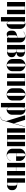

<svg xmlns="http://www.w3.org/2000/svg" viewBox="2262 -2807 719 5283"><g transform="rotate(90 2621.5 -165.5)"><path d="M35.2 -495.1H371.1V0H249V-488.8H157.2V0H35.2Z M448.7 168V-495.1H570.8V-449.2H572.8Q584 -479.5 601.1 -492.2Q618.2 -504.9 644.5 -504.9Q697.8 -504.9 736.1 -462.2Q774.4 -419.4 774.4 -360.8V-145Q774.4 -82 734.6 -36.1Q694.8 9.8 640.6 9.8Q590.3 9.8 572.8 -43H570.8V168ZM570.8 -80.1Q570.8 -50.3 585.7 -25.6Q600.6 -1 618.7 -1Q631.3 -1 639.9 -13.9Q648.4 -26.9 648.4 -46.9V-443.8Q648.4 -463.9 639.4 -478Q630.4 -492.2 617.7 -492.2Q601.1 -492.2 585.9 -467.8Q570.8 -443.4 570.8 -417Z M824.2 -98.1V-147.9Q824.2 -208 869.1 -240.7Q914.1 -273.4 1019 -289.1V-437Q1019 -465.3 1004.4 -480.7Q989.7 -496.1 963.4 -496.1Q935.1 -496.1 900.9 -480.5Q866.7 -464.8 853 -446.8L848.1 -451.2Q866.2 -474.1 906 -489.5Q945.8 -504.9 987.3 -504.9Q1054.7 -504.9 1100.3 -463.9Q1146 -422.9 1146 -362.8V0H1019V-46.9H1017.1Q1002 -20.5 976.1 -5.4Q950.2 9.8 921.4 9.8Q879.9 9.8 852.1 -21.2Q824.2 -52.2 824.2 -98.1ZM976.1 -19Q996.6 -19 1019 -60.1V-283.2Q973.6 -275.9 961.9 -262.9Q950.2 -250 950.2 -207V-65.9Q950.2 -44.9 957.3 -32Q964.4 -19 976.1 -19Z M1543.5 -381.8V-368.2Q1543.5 -344.2 1535.9 -325Q1528.3 -305.7 1516.8 -294.2Q1505.4 -282.7 1489.5 -274.4Q1473.6 -266.1 1460 -262.5Q1446.3 -258.8 1430.7 -256.8L1420.9 -255.9V-253.9L1430.7 -252Q1451.2 -249 1471.4 -241.2Q1491.7 -233.4 1511 -220Q1530.3 -206.5 1542 -184.3Q1553.7 -162.1 1553.7 -134.8V-119.1Q1553.7 -64.5 1511.7 -32.2Q1469.7 0 1413.6 0H1215.8V-495.1H1401.9Q1426.8 -495.1 1450.4 -489Q1474.1 -482.9 1495.6 -470.2Q1517.1 -457.5 1530.3 -434.6Q1543.5 -411.6 1543.5 -381.8ZM1337.9 -257.8H1388.7Q1409.2 -257.8 1415.5 -279.3Q1421.9 -300.8 1421.9 -353V-395Q1421.9 -446.8 1415.5 -467.8Q1409.2 -488.8 1388.7 -488.8H1337.9ZM1431.6 -100.1V-155.8Q1431.6 -252 1388.7 -252H1337.9V-5.9H1395.5Q1416 -5.9 1423.8 -28.1Q1431.6 -50.3 1431.6 -100.1Z M1769 -504.9Q1837.4 -504.9 1888.4 -457.3Q1939.5 -409.7 1939.5 -346.2V-147.9Q1939.5 -83.5 1891.1 -36.9Q1842.8 9.8 1775.4 9.8Q1706.5 9.8 1655.3 -37.4Q1604 -84.5 1604 -147.9V-346.2Q1604 -410.6 1652.8 -457.8Q1701.7 -504.9 1769 -504.9ZM1773.4 -499Q1753.9 -499 1741.9 -483.4Q1730 -467.8 1730 -442.9V-50.8Q1730 -25.9 1741.9 -11Q1753.9 3.9 1773.4 3.9Q1792 3.9 1802.5 -10.5Q1813 -24.9 1813 -50.8V-442.9Q1813 -468.3 1802.2 -483.6Q1791.5 -499 1773.4 -499Z M2003.9 -495.1H2339.8V0H2217.8V-488.8H2126V0H2003.9Z M2574.2 -504.9Q2642.6 -504.9 2693.6 -457.3Q2744.6 -409.7 2744.6 -346.2V-147.9Q2744.6 -83.5 2696.3 -36.9Q2647.9 9.8 2580.6 9.8Q2511.7 9.8 2460.4 -37.4Q2409.2 -84.5 2409.2 -147.9V-346.2Q2409.2 -410.6 2458 -457.8Q2506.8 -504.9 2574.2 -504.9ZM2578.6 -499Q2559.1 -499 2547.1 -483.4Q2535.2 -467.8 2535.2 -442.9V-50.8Q2535.2 -25.9 2547.1 -11Q2559.1 3.9 2578.6 3.9Q2597.2 3.9 2607.7 -10.5Q2618.2 -24.9 2618.2 -50.8V-442.9Q2618.2 -468.3 2607.4 -483.6Q2596.7 -499 2578.6 -499Z M2812 168V-495.1H2934.1V-449.2H2936Q2947.3 -479.5 2964.4 -492.2Q2981.4 -504.9 3007.8 -504.9Q3061 -504.9 3099.4 -462.2Q3137.7 -419.4 3137.7 -360.8V-145Q3137.7 -82 3097.9 -36.1Q3058.1 9.8 3003.9 9.8Q2953.6 9.8 2936 -43H2934.1V168ZM2934.1 -80.1Q2934.1 -50.3 2949 -25.6Q2963.9 -1 2981.9 -1Q2994.6 -1 3003.2 -13.9Q3011.7 -26.9 3011.7 -46.9V-443.8Q3011.7 -463.9 3002.7 -478Q2993.7 -492.2 2981 -492.2Q2964.4 -492.2 2949.2 -467.8Q2934.1 -443.4 2934.1 -417Z M3150.9 -496.1H3278.8L3372.6 -190.9H3374.5L3382.8 -221.2L3463.9 -496.1H3471.7L3296.9 107.9Q3276.9 173.8 3218.8 173.8Q3205.6 173.8 3190.9 170.9L3192.9 164.1Q3207.5 167 3219.7 167Q3270.5 167 3287.6 106L3311.5 23.9Z M3508.8 0V-495.1H3630.9V-5.9H3694.8V-495.1H3816.4V-5.9H3880.9V-495.1H4002.4V0Z M4071.8 -345.2Q4071.8 -410.6 4120.8 -457.8Q4169.9 -504.9 4237.8 -504.9Q4305.2 -504.9 4356.2 -457.3Q4407.2 -409.7 4407.2 -346.2V-249H4197.8V-64.9Q4197.8 -34.2 4216.8 -16.1Q4235.8 2 4268.1 2Q4309.6 2 4347.9 -26.9Q4386.2 -55.7 4399.9 -97.2L4405.8 -95.2Q4386.2 -45.9 4344.5 -18.1Q4302.7 9.8 4247.1 9.8Q4174.3 9.8 4123 -36.1Q4071.8 -82 4071.8 -147.9ZM4197.8 -254.9H4280.8V-442.9Q4280.8 -469.2 4269.8 -484.1Q4258.8 -499 4240.2 -499Q4221.7 -499 4209.7 -483.4Q4197.8 -467.8 4197.8 -442.9Z M4461.9 -495.1H4584V-251H4685.5V-495.1H4807.6V0H4685.5V-245.1H4584V0H4461.9Z M5006.3 -277.8H5074.2Q5129.9 -277.8 5170.9 -242.7Q5211.9 -207.5 5211.9 -155.8V-118.2Q5211.9 -69.3 5170.9 -34.7Q5129.9 0 5075.2 0H4884.3V-494.1L5006.3 -495.1ZM5090.3 -89.8V-185.1Q5090.3 -230 5080.1 -251Q5069.8 -272 5047.4 -272H5006.3V-5.9H5054.2Q5075.2 -5.9 5082.8 -23.4Q5090.3 -41 5090.3 -89.8Z"/></g></svg>

Font: Moniqa Black Display
Style: Regular
Weight: 900
Designer: Rajesh Rajput
Foundry: Rajesh Rajput
Version: Version 1.000